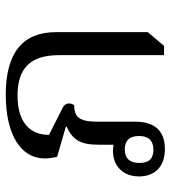

<svg xmlns="http://www.w3.org/2000/svg" viewBox="18 -616 607 684"><g transform="rotate(-90 322.0 -274.5)"><path d="M230 -95V-230C230 -293 244 -314 288 -314C292 -318 295 -325 295 -333C295 -342 290 -350 280 -355L183 -404C183 -476 233 -516 323 -516C422 -516 467 -469 467 -368V6H500L549 -52V-379C549 -498 475 -558 326 -558C185 -558 99 -505 99 -419C99 -406 101 -391 105 -375L212 -344V-341C164 -319 148 -290 148 -228V-174C141 -175 133 -176 125 -176C75 -176 35 -143 35 -83C35 -25 72 9 133 9C196 9 230 -27 230 -95ZM130 -32C98 -32 83 -48 83 -82C83 -116 99 -134 131 -134C163 -134 179 -117 179 -83C179 -49 162 -32 130 -32Z"/></g></svg>

Font: Noto Serif Thai
Style: Regular
Weight: 400
Designer: Monotype Design Team
Foundry: Monotype Imaging Inc.
Version: Version 1.901